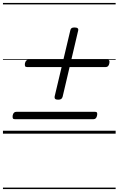

<svg xmlns="http://www.w3.org/2000/svg" viewBox="-20 -905 803 1300"><path d="M374 -230Q359 -230 353.5 -235.5Q348 -241 350 -252L456 -699Q458 -710 464.5 -714.5Q471 -719 484 -719Q500 -719 506 -713.5Q512 -708 509 -697L404 -250Q401 -240 394.5 -235Q388 -230 374 -230ZM80 -98Q70 -98 67 -104Q64 -110 66 -124Q71 -148 91 -148H624Q634 -148 637 -141.5Q640 -135 637 -122Q632 -98 613 -98ZM163 -451Q153 -451 150 -457Q147 -463 149 -477Q155 -501 174 -501H707Q717 -501 720 -494.5Q723 -488 720 -475Q715 -451 696 -451ZM0 365H763V375H0ZM0 -20H763V0H0ZM0 -505H763V-500H0ZM0 -885H763V-875H0Z"/></svg>

Font: Playwrite AT Guides
Style: Italic
Weight: 400
Italic angle: -13.0072°
Designer: Veronika Burian, José Scaglione
Foundry: TypeTogether
Version: Version 1.002